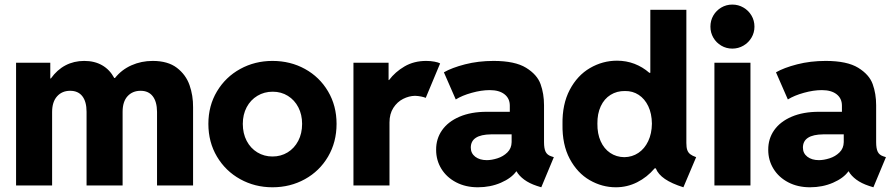

<svg xmlns="http://www.w3.org/2000/svg" viewBox="-20 -794 3836 822"><path d="M48.8 -525.4H195.3V-458H197.8Q224.1 -495.1 260.3 -514.2Q296.4 -533.2 340.8 -533.2Q384.8 -533.2 417.2 -514.6Q449.7 -496.1 469.2 -460H472.2Q500.5 -495.6 542.7 -514.4Q585 -533.2 633.8 -533.2Q698.7 -533.2 737.3 -503.7Q775.9 -474.1 791.5 -429.4Q807.1 -384.8 806.6 -335V0H652.3V-315.4Q651.9 -358.9 633.8 -382.1Q615.7 -405.3 582 -405.3Q547.4 -405.3 526.1 -382.1Q504.9 -358.9 504.9 -315.4V0H350.6V-315.4Q350.6 -358.9 332.5 -382.1Q314.5 -405.3 280.3 -405.3Q245.6 -405.3 224.4 -381.6Q203.1 -357.9 203.1 -314.5V0H48.8Z M872.1 -263.7Q872.1 -341.3 908.9 -402.8Q945.8 -464.4 1008.5 -498.8Q1071.3 -533.2 1146.5 -533.2Q1223.1 -533.2 1285.6 -498.8Q1348.1 -464.4 1384.5 -402.8Q1420.9 -341.3 1420.9 -263.7Q1420.9 -185.5 1384.5 -123.5Q1348.1 -61.5 1285.4 -26.9Q1222.7 7.8 1146.5 7.8Q1071.3 7.8 1008.5 -26.9Q945.8 -61.5 908.9 -123.5Q872.1 -185.5 872.1 -263.7ZM1273.4 -263.7Q1273.4 -303.2 1257.3 -334.5Q1241.2 -365.7 1212.6 -383.5Q1184.1 -401.4 1147.5 -401.4Q1111.3 -401.4 1082 -383.8Q1052.7 -366.2 1036.1 -335Q1019.5 -303.7 1019.5 -263.7Q1019.5 -222.7 1036.1 -190.9Q1052.7 -159.2 1081.8 -141.6Q1110.8 -124 1146.5 -124Q1182.6 -124 1211.4 -141.6Q1240.2 -159.2 1256.8 -190.9Q1273.4 -222.7 1273.4 -263.7Z M1493.2 -525.4H1643.6V-451.2H1645.5Q1671.9 -486.3 1712.2 -509.8Q1752.4 -533.2 1804.7 -533.2Q1823.7 -533.2 1840.3 -530Q1856.9 -526.9 1864.3 -522.5L1802.7 -375Q1796.4 -377.9 1783.7 -380.6Q1771 -383.3 1756.8 -383.8Q1731 -383.3 1705.8 -370.6Q1680.7 -357.9 1664.1 -332.3Q1647.5 -306.6 1647.5 -269.5V0H1493.2Z M1847.2 -152.3Q1846.7 -199.7 1872.6 -236.6Q1898.4 -273.4 1947.5 -294.4Q1996.6 -315.4 2064 -315.4H2162.6V-341.8Q2162.6 -372.6 2139.9 -390.4Q2117.2 -408.2 2076.7 -408.2Q2041 -408.2 1999.8 -396.7Q1958.5 -385.3 1931.2 -368.2L1880.4 -484.4Q1914.1 -503.9 1970.9 -518.6Q2027.8 -533.2 2093.3 -533.2Q2184.6 -533.2 2232.2 -503.9Q2279.8 -474.6 2294.4 -433.6Q2309.1 -392.6 2309.1 -343.8V-185.5Q2309.1 -158.2 2315.9 -144.3Q2322.8 -130.4 2339.4 -125L2351.1 -121.1L2297.4 7.8L2278.8 2Q2246.1 -8.8 2224.1 -25.1Q2202.1 -41.5 2191.4 -60.5H2190.4Q2169.4 -31.2 2124.5 -11.7Q2079.6 7.8 2025.9 7.8Q1973.6 7.8 1932.9 -13.4Q1892.1 -34.7 1869.6 -71.3Q1847.2 -107.9 1847.2 -152.3ZM2064 -108.4Q2085 -108.4 2109.6 -116.2Q2134.3 -124 2152.1 -141.4Q2169.9 -158.7 2170.4 -185.5V-218.8H2082.5Q1995.6 -217.8 1995.6 -162.1Q1995.6 -137.7 2014.6 -123Q2033.7 -108.4 2064 -108.4Z M2787.6 -73.2H2782.7Q2750.5 -35.2 2707.8 -13.7Q2665 7.8 2616.7 7.8Q2557.6 7.8 2504.6 -22.7Q2451.7 -53.2 2419.2 -114Q2386.7 -174.8 2388.2 -261.7Q2386.7 -347.7 2419.2 -409.4Q2451.7 -471.2 2505.9 -502.7Q2560.1 -534.2 2621.6 -534.2Q2661.1 -534.2 2696.3 -520.8Q2731.4 -507.3 2759.8 -482.4H2764.2V-752H2918.5V-181.6Q2918.5 -162.6 2922.4 -151.6Q2926.3 -140.6 2935.1 -133.8Q2943.8 -127 2960.4 -121.1L2905.8 7.8Q2856 -7.8 2826.7 -27.8Q2797.4 -47.9 2787.6 -73.2ZM2771 -264.6Q2770.5 -307.6 2755.4 -339.4Q2740.2 -371.1 2714.4 -387.9Q2688.5 -404.8 2655.8 -404.3Q2621.1 -404.8 2594 -387.9Q2566.9 -371.1 2552 -339.1Q2537.1 -307.1 2537.6 -264.6Q2537.1 -221.7 2551.5 -189.5Q2565.9 -157.2 2592.3 -139.4Q2618.7 -121.6 2652.8 -121.1Q2686.5 -121.6 2713.1 -139.4Q2739.7 -157.2 2755.1 -189.7Q2770.5 -222.2 2771 -264.6Z M3038.6 -525.4H3192.9V0H3038.6ZM3021.5 -679.7Q3021.5 -706.1 3033.9 -727.5Q3046.4 -749 3067.9 -761.7Q3089.4 -774.4 3115.2 -774.4Q3141.1 -774.4 3162.8 -761.7Q3184.6 -749 3197.3 -727.5Q3210 -706.1 3210 -679.7Q3210 -654.3 3197.3 -632.8Q3184.6 -611.3 3162.8 -598.6Q3141.1 -585.9 3115.2 -585.9Q3089.4 -585.9 3067.9 -598.6Q3046.4 -611.3 3033.9 -632.8Q3021.5 -654.3 3021.5 -679.7Z M3269 -152.3Q3268.6 -199.7 3294.4 -236.6Q3320.3 -273.4 3369.4 -294.4Q3418.5 -315.4 3485.8 -315.4H3584.5V-341.8Q3584.5 -372.6 3561.8 -390.4Q3539.1 -408.2 3498.5 -408.2Q3462.9 -408.2 3421.6 -396.7Q3380.4 -385.3 3353 -368.2L3302.2 -484.4Q3335.9 -503.9 3392.8 -518.6Q3449.7 -533.2 3515.1 -533.2Q3606.4 -533.2 3654.1 -503.9Q3701.7 -474.6 3716.3 -433.6Q3731 -392.6 3731 -343.8V-185.5Q3731 -158.2 3737.8 -144.3Q3744.6 -130.4 3761.2 -125L3772.9 -121.1L3719.2 7.8L3700.7 2Q3668 -8.8 3646 -25.1Q3624 -41.5 3613.3 -60.5H3612.3Q3591.3 -31.2 3546.4 -11.7Q3501.5 7.8 3447.8 7.8Q3395.5 7.8 3354.7 -13.4Q3314 -34.7 3291.5 -71.3Q3269 -107.9 3269 -152.3ZM3485.8 -108.4Q3506.8 -108.4 3531.5 -116.2Q3556.2 -124 3574 -141.4Q3591.8 -158.7 3592.3 -185.5V-218.8H3504.4Q3417.5 -217.8 3417.5 -162.1Q3417.5 -137.7 3436.5 -123Q3455.6 -108.4 3485.8 -108.4Z"/></svg>

Font: Reddit Sans Vanilla ExtraBold
Style: Regular
Weight: 800
Designer: Stephen Hutchings
Foundry: Reddit
Version: Version 1.013